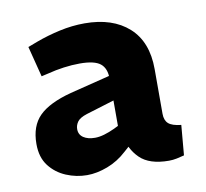

<svg xmlns="http://www.w3.org/2000/svg" viewBox="-59 -774 623 580"><g transform="rotate(-10 253.0 -483.5)"><path d="M415 -257Q355 -257 326 -285.5Q297 -314 290 -357L281 -379V-532Q281 -564 263 -578.5Q245 -593 200 -593Q176 -593 150.5 -589.5Q125 -586 102 -580L80 -575L56 -669L85 -680Q120 -693 158.5 -701.5Q197 -710 235 -710Q321 -710 370.5 -665.5Q420 -621 420 -537V-400Q420 -380 431 -370Q442 -360 470 -357L462 -265Q451 -262 439 -259.5Q427 -257 415 -257ZM164 -257Q131 -257 100 -270Q69 -283 49 -309Q29 -335 29 -376Q29 -431 59.5 -461.5Q90 -492 158 -510L294 -544L293 -469L195 -439Q173 -432 165.5 -421.5Q158 -411 158 -399Q158 -382 171.5 -373Q185 -364 207 -364Q220 -364 235.5 -368.5Q251 -373 268 -381L296 -395L323 -339L287 -307Q260 -282 227 -269.5Q194 -257 164 -257Z"/></g></svg>

Font: REM Medium
Style: Bold
Weight: 700
Version: Version 1.005;gftools[0.9.28]